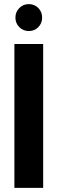

<svg xmlns="http://www.w3.org/2000/svg" viewBox="-20 -914 281 934"><path d="M50 0V-700H190V0ZM120 -763Q93 -763 74 -782Q55 -801 55 -828Q55 -856 74 -875Q93 -894 120 -894Q148 -894 166.5 -875Q185 -856 185 -828Q185 -801 166.5 -782Q148 -763 120 -763Z"/></svg>

Font: DM Sans 36pt ExtraBold
Style: Regular
Weight: 800
Designer: Colophon Foundry, Jonny Pinhorn
Foundry: Colophon Foundry
Version: Version 4.004;gftools[0.9.30]